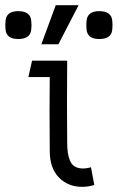

<svg xmlns="http://www.w3.org/2000/svg" viewBox="-87 -703 452 737"><path d="M228 14.2Q174.3 14.2 139.2 -21.7Q104 -57.6 104 -123Q102.5 -290.5 104 -407.2H22L36.1 -470.2H170.9Q169.4 -301.8 170.9 -157.2Q170.9 -134.8 173.1 -118.7Q175.3 -102.5 181.2 -87.4Q187 -72.3 199.5 -64.5Q211.9 -56.6 230 -56.2Q246.1 -56.2 262.2 -61L274.9 6.8Q253.4 14.2 228 14.2ZM-65.9 -592.8Q-67.4 -606.4 -65.9 -620.1Q-64.5 -660.2 -17.1 -660.2Q31.7 -660.2 33.2 -620.1Q34.7 -606.4 33.2 -592.8Q31.7 -553.2 -17.1 -553.2Q-64.5 -553.2 -65.9 -592.8ZM71.8 -533.2 127 -683.1H214.8L137.2 -533.2ZM245.1 -592.8Q243.7 -606.4 245.1 -620.1Q246.6 -660.2 293.9 -660.2Q342.8 -660.2 344.2 -620.1Q345.7 -606.4 344.2 -592.8Q342.8 -553.2 293.9 -553.2Q246.6 -553.2 245.1 -592.8Z"/></svg>

Font: Kreadon
Style: Regular
Weight: 400
Designer: kohakuno
Foundry: StudioGnu
Version: Version 1.000;Glyphs 3.1.2 (3151)